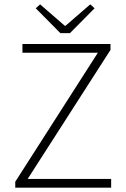

<svg xmlns="http://www.w3.org/2000/svg" viewBox="-20 -861 578 881"><path d="M50 0V-27L429 -619H83V-659H487V-632L107 -40H490V0ZM257 -709 144 -823 164 -841 277 -743H281L394 -841L414 -823L301 -709Z"/></svg>

Font: CV Source Sans Light
Style: Regular
Weight: 300
Designer: Paul D. Hunt
Foundry: Adobe Systems Incorporated
Version: Version 3.001